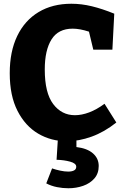

<svg xmlns="http://www.w3.org/2000/svg" viewBox="-20 -741 666 1025"><path d="M337 13Q253 13 184 -27.5Q115 -68 73.5 -149Q32 -230 32 -350Q32 -466 72 -549Q112 -632 186 -676.5Q260 -721 361 -721Q415 -721 470.5 -707.5Q526 -694 590 -668L580 -476H478L455 -572Q406 -588 368 -588Q291 -588 255 -530.5Q219 -473 219 -370Q219 -245 264 -185.5Q309 -126 380 -126Q416 -126 456 -141Q496 -156 538 -187L601 -87Q537 -36 469 -11.5Q401 13 337 13ZM345 264Q315 264 284.5 258Q254 252 227 238L258 158Q278 165 301.5 170Q325 175 344 175Q363 175 375 169Q387 163 387 149Q387 131 354.5 122Q322 113 282 112L289 0H388V44Q446 51 476.5 78Q507 105 507 145Q507 185 484 211.5Q461 238 424 251Q387 264 345 264Z"/></svg>

Font: Bitter ExtraBold
Style: Regular
Weight: 800
Designer: Sol Matas, and Bitter project Authors
Foundry: Sol Matas
Version: Version 2.001